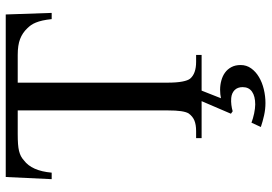

<svg xmlns="http://www.w3.org/2000/svg" viewBox="-154 -548 918 649"><g transform="rotate(-90 304.5 -223.0)"><path d="M564.9 -506.8Q563 -524.9 560.1 -537.8Q557.1 -550.8 553.2 -560.3Q549.3 -569.8 544.7 -576.4Q540 -583 534.2 -588.9Q518.6 -605.5 497.8 -613.5Q477.1 -621.6 443.8 -621.6H350.1V-115.7Q350.1 -84.5 353.8 -65.4Q357.4 -46.4 363.8 -38.6Q380.9 -18.6 420.4 -18.6H443.8V0H162.6V-18.6H186.5Q208 -18.6 222.2 -24.4Q236.3 -30.3 246.1 -43.9Q251 -51.8 253.7 -69.1Q256.3 -86.4 256.3 -115.7V-621.6H177.2Q157.2 -621.6 143.3 -620.6Q129.4 -619.6 119.4 -617.2Q109.4 -614.7 101.8 -610.8Q94.2 -606.9 87.4 -600.6Q51.8 -574.2 45.9 -506.8H23.9L31.2 -662.1H580.6L585.9 -506.8ZM409.7 131.8Q409.7 151.9 398.4 167.5Q387.2 183.1 369.1 193.8Q351.1 204.6 327.9 210.2Q304.7 215.8 281.2 215.8Q260.7 215.8 239.7 211.2Q218.8 206.5 200.2 200.2L214.8 168.5Q221.2 170.9 229.2 173.3Q237.3 175.8 245.8 177.5Q254.4 179.2 262.2 180.2Q270 181.2 276.4 181.2Q304.2 181.2 319.6 170.4Q335 159.7 335 138.7Q335 121.6 325 111.6Q314.9 101.6 298.3 100.1Q286.6 99.1 274.9 100.6Q263.2 102.1 253.4 105L245.1 99.1L287.6 0H323.2L297.4 65.4Q310.5 62.5 326.2 62.5Q342.3 62.5 357.4 66.7Q372.6 70.8 384 79.1Q395.5 87.4 402.6 100.6Q409.7 113.8 409.7 131.8Z"/></g></svg>

Font: Doulos SIL Compact
Style: Regular
Weight: 400
Designer: Walt Agee, Victor Gaultney, Peter Martin, Debbi Hosken
Foundry: SIL International
Version: Version 4.110; 2011; Maintenance release ; LnSpcTght